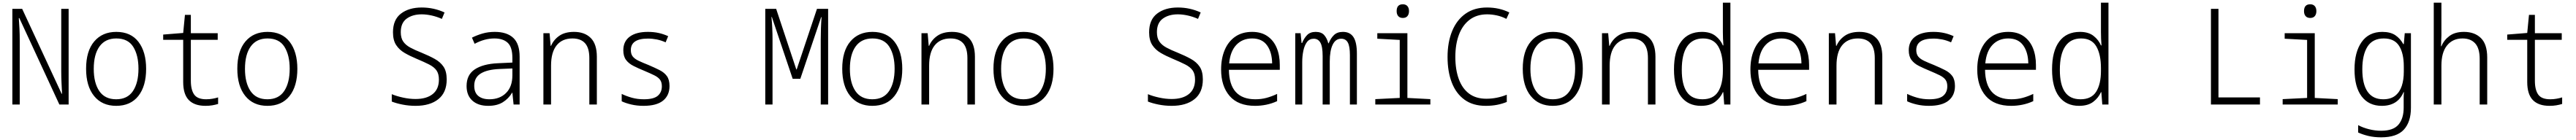

<svg xmlns="http://www.w3.org/2000/svg" viewBox="-20 -780 19182 1045"><path d="M72 0V-714H145L439 -80H442Q440 -119 438 -162.5Q436 -206 436 -247V-714H491V0H422L124 -645H120Q123 -605 125 -564Q127 -523 127 -474V0Z M845 10Q740 10 680.5 -63.5Q621 -137 621 -267Q621 -399 681.5 -470.5Q742 -542 846 -542Q954 -542 1011 -467.5Q1068 -393 1068 -266Q1068 -137 1010 -63.5Q952 10 845 10ZM845 -39Q929 -39 970 -100.5Q1011 -162 1011 -267Q1011 -368 972 -430.5Q933 -493 846 -493Q764 -493 721 -433.5Q678 -374 678 -266Q678 -161 719.5 -100Q761 -39 845 -39Z M1510 10Q1428 10 1386 -33Q1344 -76 1344 -168V-483H1195V-522L1344 -534L1357 -669H1401V-532H1601V-483H1401V-177Q1401 -109 1426 -74Q1451 -39 1515 -39Q1539 -39 1562 -43Q1585 -47 1604 -53V-4Q1584 2 1561 6Q1538 10 1510 10Z M1971 10Q1866 10 1806.5 -63.5Q1747 -137 1747 -267Q1747 -399 1807.5 -470.5Q1868 -542 1972 -542Q2080 -542 2137 -467.5Q2194 -393 2194 -266Q2194 -137 2136 -63.5Q2078 10 1971 10ZM1971 -39Q2055 -39 2096 -100.5Q2137 -162 2137 -267Q2137 -368 2098 -430.5Q2059 -493 1972 -493Q1890 -493 1847 -433.5Q1804 -374 1804 -266Q1804 -161 1845.5 -100Q1887 -39 1971 -39Z M3074 10Q3024 10 2976.5 0.5Q2929 -9 2897 -22V-77Q2933 -62 2981 -51.5Q3029 -41 3074 -41Q3156 -41 3202 -78Q3248 -115 3248 -186Q3248 -229 3230 -254.5Q3212 -280 3174.5 -299Q3137 -318 3080 -342Q3032 -362 2992.5 -385Q2953 -408 2929.5 -444Q2906 -480 2906 -539Q2906 -633 2965.5 -678.5Q3025 -724 3120 -724Q3210 -724 3290 -687L3270 -639Q3232 -656 3193 -664.5Q3154 -673 3120 -673Q3052 -673 3008 -641Q2964 -609 2964 -540Q2964 -496 2982.5 -469.5Q3001 -443 3035.5 -424.5Q3070 -406 3118 -387Q3174 -364 3216.5 -340.5Q3259 -317 3282.5 -282Q3306 -247 3306 -187Q3306 -90 3244 -40Q3182 10 3074 10Z M3615 10Q3540 10 3497 -29Q3454 -68 3454 -138Q3454 -222 3515.5 -262.5Q3577 -303 3687 -308L3795 -313V-348Q3795 -428 3760.5 -460.5Q3726 -493 3661 -493Q3588 -493 3514 -453L3494 -499Q3532 -518 3573.5 -530Q3615 -542 3664 -542Q3754 -542 3801.5 -497.5Q3849 -453 3849 -357V0H3804L3795 -88H3793Q3767 -44 3724 -17Q3681 10 3615 10ZM3624 -39Q3701 -39 3748 -86Q3795 -133 3795 -217V-269L3698 -265Q3607 -261 3559 -231Q3511 -201 3511 -140Q3511 -89 3541 -64Q3571 -39 3624 -39Z M4026 0V-532H4072L4080 -438H4083Q4102 -483 4144 -512.5Q4186 -542 4254 -542Q4333 -542 4378.5 -496.5Q4424 -451 4424 -356V0H4368V-346Q4368 -422 4336 -457.5Q4304 -493 4242 -493Q4166 -493 4124.5 -441.5Q4083 -390 4083 -290V0Z M4771 10Q4723 10 4680.5 0Q4638 -10 4609 -24V-79Q4644 -62 4685 -50.5Q4726 -39 4774 -39Q4847 -39 4877.5 -65Q4908 -91 4908 -136Q4908 -167 4894 -185.5Q4880 -204 4850.5 -218.5Q4821 -233 4776 -252Q4732 -270 4696.5 -288Q4661 -306 4641 -333Q4621 -360 4621 -405Q4621 -471 4669 -506.5Q4717 -542 4804 -542Q4847 -542 4883.5 -534Q4920 -526 4955 -510L4936 -464Q4903 -479 4870 -485.5Q4837 -492 4804 -492Q4677 -492 4677 -406Q4677 -376 4691.5 -358Q4706 -340 4735.5 -326Q4765 -312 4808 -295Q4855 -275 4890.5 -257Q4926 -239 4945.5 -212Q4965 -185 4965 -138Q4965 -68 4917 -29Q4869 10 4771 10Z M5678 0V-714H5759L5909 -262H5912L6063 -714H6146V0H6091V-484Q6091 -526 6092.5 -569.5Q6094 -613 6097 -652H6094L5939 -192H5882L5727 -653H5724Q5728 -613 5730 -570.5Q5732 -528 5732 -486V0Z M6475 10Q6370 10 6310.5 -63.5Q6251 -137 6251 -267Q6251 -399 6311.5 -470.5Q6372 -542 6476 -542Q6584 -542 6641 -467.5Q6698 -393 6698 -266Q6698 -137 6640 -63.5Q6582 10 6475 10ZM6475 -39Q6559 -39 6600 -100.5Q6641 -162 6641 -267Q6641 -368 6602 -430.5Q6563 -493 6476 -493Q6394 -493 6351 -433.5Q6308 -374 6308 -266Q6308 -161 6349.5 -100Q6391 -39 6475 -39Z M6841 0V-532H6887L6895 -438H6898Q6917 -483 6959 -512.5Q7001 -542 7069 -542Q7148 -542 7193.5 -496.5Q7239 -451 7239 -356V0H7183V-346Q7183 -422 7151 -457.5Q7119 -493 7057 -493Q6981 -493 6939.5 -441.5Q6898 -390 6898 -290V0Z M7601 10Q7496 10 7436.5 -63.5Q7377 -137 7377 -267Q7377 -399 7437.5 -470.5Q7498 -542 7602 -542Q7710 -542 7767 -467.5Q7824 -393 7824 -266Q7824 -137 7766 -63.5Q7708 10 7601 10ZM7601 -39Q7685 -39 7726 -100.5Q7767 -162 7767 -267Q7767 -368 7728 -430.5Q7689 -493 7602 -493Q7520 -493 7477 -433.5Q7434 -374 7434 -266Q7434 -161 7475.5 -100Q7517 -39 7601 -39Z M8704 10Q8654 10 8606.5 0.5Q8559 -9 8527 -22V-77Q8563 -62 8611 -51.5Q8659 -41 8704 -41Q8786 -41 8832 -78Q8878 -115 8878 -186Q8878 -229 8860 -254.5Q8842 -280 8804.5 -299Q8767 -318 8710 -342Q8662 -362 8622.5 -385Q8583 -408 8559.5 -444Q8536 -480 8536 -539Q8536 -633 8595.5 -678.5Q8655 -724 8750 -724Q8840 -724 8920 -687L8900 -639Q8862 -656 8823 -664.5Q8784 -673 8750 -673Q8682 -673 8638 -641Q8594 -609 8594 -540Q8594 -496 8612.5 -469.5Q8631 -443 8665.5 -424.5Q8700 -406 8748 -387Q8804 -364 8846.5 -340.5Q8889 -317 8912.5 -282Q8936 -247 8936 -187Q8936 -90 8874 -40Q8812 10 8704 10Z M9325 10Q9199 10 9135.5 -63.5Q9072 -137 9072 -261Q9072 -344 9099 -407.5Q9126 -471 9177.5 -506.5Q9229 -542 9303 -542Q9371 -542 9417 -510Q9463 -478 9486 -422.5Q9509 -367 9509 -295V-259H9130Q9133 -39 9327 -39Q9371 -39 9410 -49.5Q9449 -60 9489 -79V-25Q9450 -7 9408.5 1.5Q9367 10 9325 10ZM9452 -307Q9451 -390 9414 -441.5Q9377 -493 9303 -493Q9231 -493 9185.5 -445Q9140 -397 9132 -307Z M9624 0V-532H9664L9671 -459H9675Q9689 -494 9712 -518Q9735 -542 9776 -542Q9819 -542 9840 -517.5Q9861 -493 9870 -457H9873Q9888 -495 9912.5 -518.5Q9937 -542 9979 -542Q10032 -542 10057.5 -503Q10083 -464 10083 -379V0H10031V-369Q10031 -434 10015.5 -462.5Q10000 -491 9966 -491Q9924 -491 9902.5 -446Q9881 -401 9881 -322V0H9828V-361Q9828 -433 9811 -462Q9794 -491 9762 -491Q9730 -491 9711.5 -466.5Q9693 -442 9684.5 -402Q9676 -362 9676 -317V0Z M10425 -646Q10403 -646 10391 -659.5Q10379 -673 10379 -697Q10379 -748 10425 -748Q10447 -748 10459 -734.5Q10471 -721 10471 -697Q10471 -674 10459.5 -660Q10448 -646 10425 -646ZM10220 0V-40L10402 -49V-482L10235 -491V-532H10459V-49L10630 -40V0Z M11042 10Q10947 10 10884 -36Q10821 -82 10789.5 -164Q10758 -246 10758 -355Q10758 -464 10792 -547.5Q10826 -631 10891.5 -677.5Q10957 -724 11052 -724Q11143 -724 11218 -687L11196 -639Q11162 -657 11124.5 -665Q11087 -673 11053 -673Q10976 -673 10923 -633Q10870 -593 10843 -521.5Q10816 -450 10816 -355Q10816 -261 10841.5 -190.5Q10867 -120 10918 -81.5Q10969 -43 11047 -43Q11087 -43 11126 -51Q11165 -59 11199 -73V-19Q11165 -5 11126.5 2.5Q11088 10 11042 10Z M11542 10Q11437 10 11377.5 -63.5Q11318 -137 11318 -267Q11318 -399 11378.5 -470.5Q11439 -542 11543 -542Q11651 -542 11708 -467.5Q11765 -393 11765 -266Q11765 -137 11707 -63.5Q11649 10 11542 10ZM11542 -39Q11626 -39 11667 -100.5Q11708 -162 11708 -267Q11708 -368 11669 -430.5Q11630 -493 11543 -493Q11461 -493 11418 -433.5Q11375 -374 11375 -266Q11375 -161 11416.5 -100Q11458 -39 11542 -39Z M11908 0V-532H11954L11962 -438H11965Q11984 -483 12026 -512.5Q12068 -542 12136 -542Q12215 -542 12260.5 -496.5Q12306 -451 12306 -356V0H12250V-346Q12250 -422 12218 -457.5Q12186 -493 12124 -493Q12048 -493 12006.5 -441.5Q11965 -390 11965 -290V0Z M12645 10Q12549 10 12496.5 -59Q12444 -128 12444 -262Q12444 -398 12497.5 -470Q12551 -542 12652 -542Q12715 -542 12753 -512Q12791 -482 12808 -441H12812Q12808 -492 12808 -541V-760H12864V0H12818L12811 -92H12808Q12789 -49 12750 -19.5Q12711 10 12645 10ZM12656 -39Q12737 -39 12772.5 -95.5Q12808 -152 12808 -251V-271Q12808 -374 12773.5 -433.5Q12739 -493 12660 -493Q12583 -493 12542.5 -434.5Q12502 -376 12502 -258Q12502 -149 12539.5 -94Q12577 -39 12656 -39Z M13266 10Q13140 10 13076.5 -63.5Q13013 -137 13013 -261Q13013 -344 13040 -407.5Q13067 -471 13118.5 -506.5Q13170 -542 13244 -542Q13312 -542 13358 -510Q13404 -478 13427 -422.5Q13450 -367 13450 -295V-259H13071Q13074 -39 13268 -39Q13312 -39 13351 -49.5Q13390 -60 13430 -79V-25Q13391 -7 13349.5 1.5Q13308 10 13266 10ZM13393 -307Q13392 -390 13355 -441.5Q13318 -493 13244 -493Q13172 -493 13126.5 -445Q13081 -397 13073 -307Z M13597 0V-532H13643L13651 -438H13654Q13673 -483 13715 -512.5Q13757 -542 13825 -542Q13904 -542 13949.5 -496.5Q13995 -451 13995 -356V0H13939V-346Q13939 -422 13907 -457.5Q13875 -493 13813 -493Q13737 -493 13695.5 -441.5Q13654 -390 13654 -290V0Z M14342 10Q14294 10 14251.5 0Q14209 -10 14180 -24V-79Q14215 -62 14256 -50.5Q14297 -39 14345 -39Q14418 -39 14448.5 -65Q14479 -91 14479 -136Q14479 -167 14465 -185.5Q14451 -204 14421.5 -218.5Q14392 -233 14347 -252Q14303 -270 14267.5 -288Q14232 -306 14212 -333Q14192 -360 14192 -405Q14192 -471 14240 -506.5Q14288 -542 14375 -542Q14418 -542 14454.5 -534Q14491 -526 14526 -510L14507 -464Q14474 -479 14441 -485.5Q14408 -492 14375 -492Q14248 -492 14248 -406Q14248 -376 14262.5 -358Q14277 -340 14306.5 -326Q14336 -312 14379 -295Q14426 -275 14461.5 -257Q14497 -239 14516.5 -212Q14536 -185 14536 -138Q14536 -68 14488 -29Q14440 10 14342 10Z M14955 10Q14829 10 14765.5 -63.5Q14702 -137 14702 -261Q14702 -344 14729 -407.5Q14756 -471 14807.5 -506.5Q14859 -542 14933 -542Q15001 -542 15047 -510Q15093 -478 15116 -422.5Q15139 -367 15139 -295V-259H14760Q14763 -39 14957 -39Q15001 -39 15040 -49.5Q15079 -60 15119 -79V-25Q15080 -7 15038.5 1.5Q14997 10 14955 10ZM15082 -307Q15081 -390 15044 -441.5Q15007 -493 14933 -493Q14861 -493 14815.5 -445Q14770 -397 14762 -307Z M15460 10Q15364 10 15311.5 -59Q15259 -128 15259 -262Q15259 -398 15312.5 -470Q15366 -542 15467 -542Q15530 -542 15568 -512Q15606 -482 15623 -441H15627Q15623 -492 15623 -541V-760H15679V0H15633L15626 -92H15623Q15604 -49 15565 -19.5Q15526 10 15460 10ZM15471 -39Q15552 -39 15587.5 -95.5Q15623 -152 15623 -251V-271Q15623 -374 15588.5 -433.5Q15554 -493 15475 -493Q15398 -493 15357.5 -434.5Q15317 -376 15317 -258Q15317 -149 15354.5 -94Q15392 -39 15471 -39Z M16442 0V-714H16498V-53H16807V0Z M17181 -646Q17159 -646 17147 -659.5Q17135 -673 17135 -697Q17135 -748 17181 -748Q17203 -748 17215 -734.5Q17227 -721 17227 -697Q17227 -674 17215.5 -660Q17204 -646 17181 -646ZM16976 0V-40L17158 -49V-482L16991 -491V-532H17215V-49L17386 -40V0Z M17709 245Q17658 245 17615.5 235Q17573 225 17538 209V154Q17573 173 17618.5 184.5Q17664 196 17709 196Q17800 196 17838.5 150Q17877 104 17877 24V-11Q17877 -31 17877 -50Q17877 -69 17879 -92H17876Q17833 10 17714 10Q17618 10 17564.5 -60Q17511 -130 17511 -262Q17511 -392 17564.5 -467Q17618 -542 17718 -542Q17778 -542 17814.5 -517.5Q17851 -493 17874 -451H17878L17885 -532H17931V25Q17931 130 17878.5 187.5Q17826 245 17709 245ZM17725 -39Q17781 -39 17814.5 -66Q17848 -93 17863 -139Q17878 -185 17878 -244V-284Q17878 -382 17843 -437.5Q17808 -493 17729 -493Q17646 -493 17607.5 -432Q17569 -371 17569 -263Q17569 -153 17608 -96Q17647 -39 17725 -39Z M18101 0V-760H18158V-517Q18158 -497 18156.5 -475.5Q18155 -454 18155 -435H18158Q18177 -481 18218 -511.5Q18259 -542 18326 -542Q18405 -542 18452 -496Q18499 -450 18499 -351V0H18443V-340Q18443 -419 18409.5 -456Q18376 -493 18315 -493Q18243 -493 18200.5 -441.5Q18158 -390 18158 -290V0Z M18963 10Q18881 10 18839 -33Q18797 -76 18797 -168V-483H18648V-522L18797 -534L18810 -669H18854V-532H19054V-483H18854V-177Q18854 -109 18879 -74Q18904 -39 18968 -39Q18992 -39 19015 -43Q19038 -47 19057 -53V-4Q19037 2 19014 6Q18991 10 18963 10Z"/></svg>

Font: Noto Sans Mono SemiCondensed Light
Style: Regular
Weight: 300
Width: 4
Designer: Monotype Design Team
Foundry: Monotype Imaging Inc.
Version: Version 2.014; ttfautohint (v1.8.4.7-5d5b)